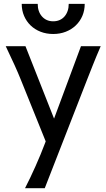

<svg xmlns="http://www.w3.org/2000/svg" viewBox="-20 -738 553 997"><path d="M212.4 239.3H109.9Q123.5 212.9 137.5 183.6Q151.4 154.3 164.8 124.3Q178.2 94.2 190.4 64.7Q202.6 35.2 212.9 7.8L217.3 -3.9L87.9 -324.7Q74.7 -357.9 55.9 -399.4Q37.1 -440.9 9.8 -498H112.3L260.7 -122.1L400.4 -498H502.9Q478.5 -441.4 462.2 -400.1Q445.8 -358.9 432.6 -325.2ZM419.9 -717.8Q419.9 -684.1 407.7 -655.5Q395.5 -627 373.5 -606Q351.6 -585 321.5 -573.2Q291.5 -561.5 256.3 -561.5Q220.7 -561.5 190.7 -573.2Q160.6 -585 138.9 -606Q117.2 -627 105 -655.5Q92.8 -684.1 92.8 -717.8H175.8Q175.8 -697.8 181.4 -681.4Q187 -665 197.8 -652.8Q208.5 -640.6 223.1 -634Q237.8 -627.4 256.3 -627.4Q274.9 -627.4 289.8 -634Q304.7 -640.6 315.2 -652.8Q325.7 -665 331.3 -681.4Q336.9 -697.8 336.9 -717.8Z"/></svg>

Font: Andika Compact
Style: Regular
Weight: 400
Designer: Victor Gaultney, Annie Olsen, Julie Remington, Don Collingsworth, Eric Hays, Becca Hirsbrunner
Foundry: SIL International
Version: Version 5.000 ; LnSpcTght